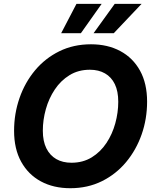

<svg xmlns="http://www.w3.org/2000/svg" viewBox="-20 -968 807 998"><path d="M345.2 10.3Q258.3 10.3 192.6 -25.1Q127 -60.5 90.1 -127.2Q53.2 -193.8 53.2 -288.1Q53.2 -377 81.3 -458Q109.4 -539.1 161.9 -602.1Q214.4 -665 288.1 -701.4Q361.8 -737.8 453.1 -737.8Q539.6 -737.8 605.2 -702.6Q670.9 -667.5 707.8 -600.8Q744.6 -534.2 744.6 -439.5Q744.6 -350.1 716.3 -269.3Q688 -188.5 635.5 -125.5Q583 -62.5 509.5 -26.1Q436 10.3 345.2 10.3ZM351.6 -122.1Q411.1 -122.1 456.8 -150.1Q502.4 -178.2 533.2 -224.6Q564 -271 579.3 -327.1Q594.7 -383.3 594.7 -439Q594.7 -493.7 576.9 -530.5Q559.1 -567.4 525.9 -586.4Q492.7 -605.5 447.3 -605.5Q387.2 -605.5 341.6 -577.4Q295.9 -549.3 264.9 -502.9Q233.9 -456.5 218.3 -400.6Q202.6 -344.7 202.6 -288.6Q202.6 -234.4 220.9 -197.3Q239.3 -160.2 272.5 -141.1Q305.7 -122.1 351.6 -122.1ZM400.4 -795.4H297.9L377.4 -947.8H508.3ZM571.3 -795.4H466.3L576.2 -947.8H715.8Z"/></svg>

Font: Inter 17pt
Style: Bold Italic
Weight: 700
Italic angle: -9.3988°
Version: Version 4.001;git-66647c0bb